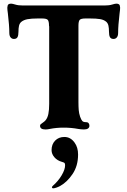

<svg xmlns="http://www.w3.org/2000/svg" viewBox="-20 -698 697 1050"><path d="M199 -10Q199 -15 202.5 -18.5Q206 -22 214.5 -27.5Q223 -33 229 -40Q240 -53 244.5 -75Q249 -97 249 -130V-553Q248 -554 248 -557Q248 -582 241 -589.5Q234 -597 209 -597H187Q152 -597 130.5 -593Q109 -589 96 -578Q87 -570 84 -557Q81 -544 81 -525Q81 -504 75.5 -494.5Q70 -485 56 -485Q45 -485 38 -493.5Q31 -502 31 -518Q31 -558 23 -625Q20 -646 20 -656Q20 -660 22 -668Q25 -678 41 -678Q48 -678 64 -673Q80 -668 105 -668H552Q577 -668 593 -673Q609 -678 616 -678Q632 -678 635 -668Q637 -660 637 -656Q637 -646 634 -625Q626 -558 626 -518Q626 -502 619 -493.5Q612 -485 601 -485Q587 -485 581.5 -494.5Q576 -504 576 -525Q576 -544 573 -557.5Q570 -571 561 -579Q548 -590 527.5 -593.5Q507 -597 470 -597H448Q423 -597 416 -589.5Q409 -582 409 -557V-140Q409 -115 410.5 -96.5Q412 -78 418 -60Q424 -43 430 -36.5Q436 -30 449 -30H451Q460 -30 464.5 -24.5Q469 -19 469 -10Q469 -1 461.5 4.5Q454 10 439 10Q431 10 422 9Q413 8 407 7Q370 0 328 0Q288 0 253 7Q240 10 229 10Q199 10 199 -10ZM264 326Q264 323 269 318Q298 293 317 261Q336 229 336 206Q336 196 332.5 193Q329 190 318 187Q293 180 277.5 162Q262 144 262 123Q262 91 281.5 71Q301 51 332 51Q366 51 388 82Q407 108 407 147Q407 209 377 253.5Q347 298 309 319Q300 324 288.5 328Q277 332 270 332Q268 332 266 330Q264 328 264 326Z"/></svg>

Font: Raigarh
Style: Bold
Weight: 700
Designer: jaikishan Patel
Foundry: MagicType
Version: Version 1.000